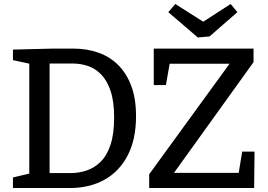

<svg xmlns="http://www.w3.org/2000/svg" viewBox="-20 -944 1347 964"><path d="M348 -700Q417 -700 474.5 -679.5Q532 -659 574 -617Q616 -575 639.5 -511.5Q663 -448 663 -361Q663 -243 620.5 -162.5Q578 -82 503.5 -41Q429 0 331 0H45V-53L142 -76L127 -54V-643L143 -621L45 -642V-695L246 -700ZM335 -75Q376 -75 415 -88Q454 -101 485.5 -132Q517 -163 535 -217.5Q553 -272 553 -354Q553 -434 535.5 -486.5Q518 -539 488.5 -569.5Q459 -600 422 -612.5Q385 -625 346 -625H212L229 -642V-58L212 -75ZM729 0V-69L1142 -637L1153 -624H809L834 -636L813 -517H752V-700H1253V-632L842 -60L837 -76H1200L1176 -61L1196 -183H1258L1256 0ZM1138 -924 1172 -883 1032 -761 973 -756 825 -883 860 -924 1035 -813 968 -814Z"/></svg>

Font: Bitter Thin Medium
Style: Regular
Weight: 500
Version: Version 3.021